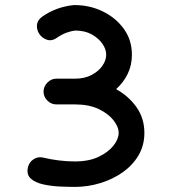

<svg xmlns="http://www.w3.org/2000/svg" viewBox="-20 -734 667 754"><path d="M270 -714H274Q332 -714 383 -689.5Q434 -665 466 -621Q498 -577 498 -519Q498 -478 481.5 -444Q465 -410 436 -384Q486 -356 516.5 -312.5Q547 -269 547 -212Q547 -163 524 -124Q501 -85 462 -57.5Q423 -30 374 -15Q325 0 274 0Q249 0 215 -1.5Q181 -3 149.5 -10Q118 -17 100.5 -33Q83 -49 90 -78Q95 -98 112.5 -109Q130 -120 150 -115Q179 -108 211 -104Q243 -100 274 -100Q329 -100 367 -118Q405 -136 425.5 -162Q446 -188 446 -212Q446 -236 425.5 -262Q405 -288 367 -306Q329 -324 274 -324H201Q181 -324 166 -339Q151 -354 151 -374Q151 -394 166 -409.5Q181 -425 201 -425H274Q312 -425 339.5 -439.5Q367 -454 382 -475.5Q397 -497 397 -519Q397 -541 382 -562.5Q367 -584 340 -599Q313 -614 276 -614Q258 -612 239.5 -605Q221 -598 204 -586Q185 -572 166 -577.5Q147 -583 135.5 -599Q124 -615 125 -634.5Q126 -654 145 -668Q173 -688 205 -699.5Q237 -711 270 -714Z"/></svg>

Font: Noto Sans Duployan
Style: Bold
Weight: 700
Designer: David Corbett
Foundry: David Corbett
Version: Version 3.001